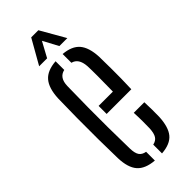

<svg xmlns="http://www.w3.org/2000/svg" viewBox="-247 -792 836 836"><g transform="rotate(-45 171.0 -374.0)"><path d="M148.5 -286V-335.5H236.5Q237.5 -388.5 237.5 -430.5Q237.5 -472.5 236.5 -492.5Q233 -543.5 197.5 -552V-606Q250 -601.5 274.2 -573.2Q298.5 -545 301.5 -486Q302 -463 302.5 -408.5Q303 -354 300.5 -286ZM47 -115Q45.5 -169 45 -234Q44.5 -299 45 -364Q45.5 -429 47 -484Q50 -544 74.8 -572.8Q99.5 -601.5 153.5 -605.5V-552Q114.5 -543.5 113.5 -492.5Q112 -421 111.5 -361Q111 -301 111.5 -240.8Q112 -180.5 113.5 -109Q114 -79.5 123.2 -65.5Q132.5 -51.5 153.5 -48V6Q98.5 1.5 73.8 -27Q49 -55.5 47 -115ZM197.5 6V-48Q217 -52 226 -66Q235 -80 236.5 -109Q237 -128 237 -152Q237 -176 235.5 -206H300.5Q301.5 -183.5 301.8 -159Q302 -134.5 301.5 -115Q298.5 -55 275 -26.5Q251.5 2 197.5 6ZM87.5 -640.5 152 -754H196L261 -640.5H212L174.5 -710.5L136.5 -640.5Z"/></g></svg>

Font: Big Shoulders Stencil Display
Style: Regular
Weight: 400
Designer: Patric King
Foundry: XO Type Co
Version: Version 1.000